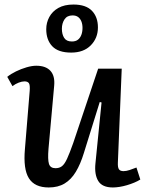

<svg xmlns="http://www.w3.org/2000/svg" viewBox="-20 -813 646 847"><path d="M12 -474Q28 -487 50.5 -498Q73 -509 97 -516Q121 -523 140 -523Q182 -523 202.5 -500.5Q223 -478 219 -435L194 -157Q190 -109 196 -90Q202 -71 225 -71Q242 -71 253.5 -80Q265 -89 276 -113Q287 -137 303 -182L413 -510H517L500 -96Q499 -75 504.5 -66.5Q510 -58 525 -58Q537 -58 552 -63Q567 -68 582 -74L599 -21Q588 -14 572.5 -7.5Q557 -1 540 4Q523 9 507 11.5Q491 14 478 14Q431 14 413.5 -14.5Q396 -43 401 -92L428 -361L420 -363L350 -138Q335 -89 314.5 -55Q294 -21 265 -3.5Q236 14 195 14Q133 14 107.5 -26.5Q82 -67 90 -156L111 -412Q113 -438 107.5 -446Q102 -454 88 -454Q77 -454 62.5 -448.5Q48 -443 35 -433ZM294 -581Q237 -581 210.5 -609Q184 -637 184 -684Q184 -713 197.5 -738Q211 -763 237.5 -778Q264 -793 304 -793Q359 -793 385.5 -765.5Q412 -738 412 -692Q412 -645 380.5 -613Q349 -581 294 -581ZM297 -630Q314 -630 324 -638Q334 -646 339 -659.5Q344 -673 344 -690Q344 -706 339 -718.5Q334 -731 324.5 -738Q315 -745 300 -745Q276 -745 264.5 -727.5Q253 -710 253 -686Q253 -662 263 -646Q273 -630 297 -630Z"/></svg>

Font: Literata Medium
Style: Italic
Weight: 500
Italic angle: -2°
Designer: Latin by Veronika Burian and Jose Scaglione. Greek by Irene Vlachou. Cyrillic by Vera Evstafieva
Foundry: TypeTogether
Version: Version 3.103;gftools[0.9.29]